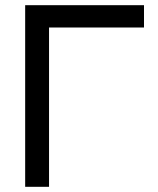

<svg xmlns="http://www.w3.org/2000/svg" viewBox="-20 -720 608 740"><path d="M77 0V-700H535V-614H169V0Z"/></svg>

Font: Zen Kaku Gothic New Medium
Style: Regular
Weight: 500
Designer: Yoshimichi Ohira
Foundry: Positype
Version: Version 1.002